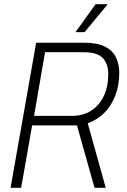

<svg xmlns="http://www.w3.org/2000/svg" viewBox="-20 -888 599 908"><path d="M30 0 151 -686H378Q439 -686 475.5 -668Q512 -650 528 -617.5Q544 -585 544 -544Q544 -483 524.5 -434Q505 -385 471.5 -352.5Q438 -320 395 -305L480 0H427L344 -295H132L80 0ZM141 -340H319Q373 -340 411 -364.5Q449 -389 470.5 -433.5Q492 -478 492 -538Q492 -586 466 -613.5Q440 -641 378 -641H193ZM337 -736 432 -868H487V-865L380 -736Z"/></svg>

Font: Archivo Condensed Thin
Style: Italic
Weight: 250
Width: 3
Italic angle: -10°
Designer: Hector Gatti
Foundry: Omnibus-Type
Version: Version 2.001